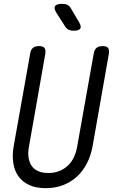

<svg xmlns="http://www.w3.org/2000/svg" viewBox="-20 -970 640 1000"><path d="M137 -690Q140 -711 151.5 -720.5Q163 -730 183 -730Q204 -730 211.5 -720.5Q219 -711 216 -690L131 -207Q125 -176 128.5 -151Q132 -126 144 -107.5Q156 -89 178 -79Q200 -69 232 -69Q264 -69 289.5 -79.5Q315 -90 334 -108Q353 -126 365 -151.5Q377 -177 382 -207L468 -690Q471 -711 482.5 -720.5Q494 -730 515 -730Q535 -730 542.5 -720.5Q550 -711 547 -690L462 -207Q453 -159 432.5 -119Q412 -79 381 -50.5Q350 -22 309 -6Q268 10 218 10Q168 10 133 -6Q98 -22 77 -50.5Q56 -79 49.5 -119.5Q43 -160 51 -207ZM363 -810Q348 -810 337.5 -815Q327 -820 320 -831L274 -903Q259 -927 267 -938.5Q275 -950 305 -950Q321 -950 331.5 -944.5Q342 -939 349 -927L392 -854Q405 -832 398 -821Q391 -810 363 -810Z"/></svg>

Font: Maple Mono NL Light
Style: Italic
Weight: 300
Italic angle: -10°
Monospace: yes
Designer: subframe7536
Version: Version 7.000